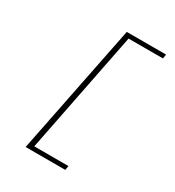

<svg xmlns="http://www.w3.org/2000/svg" viewBox="-202 -828 1004 1099"><g transform="rotate(30 300.0 -278.0)"><path d="M138 152 310 -708H570L565 -680H338L179 124H405L400 152Z"/></g></svg>

Font: TypoPRO Source Code Pro
Style: Italic
Weight: 300
Italic angle: -11°
Monospace: yes
Designer: Paul D. Hunt, Teo Tuominen
Foundry: Adobe Systems Incorporated
Version: Version 1.030;PS 1.0;hotconv 1.0.84;makeotf.lib2.5.63406